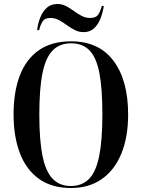

<svg xmlns="http://www.w3.org/2000/svg" viewBox="-20 -932 710 962"><path d="M335 10Q239 10 175 -36Q111 -82 79.5 -165Q48 -248 48 -359Q48 -472 79.5 -554Q111 -636 175 -680.5Q239 -725 336 -725Q475 -725 548.5 -627.5Q622 -530 622 -358Q622 -246 588.5 -163.5Q555 -81 491 -35.5Q427 10 335 10ZM335 0Q391 0 426 -35.5Q461 -71 477 -150Q493 -229 493 -358Q493 -488 478 -566Q463 -644 428.5 -679.5Q394 -715 336 -715Q279 -715 244 -679.5Q209 -644 193 -566Q177 -488 177 -358Q177 -230 193 -151Q209 -72 244 -36Q279 0 335 0ZM399 -771Q375 -771 354.5 -781.5Q334 -792 315 -806Q296 -820 276 -831Q256 -842 232 -842Q205 -842 194 -825.5Q183 -809 176 -781H166Q170 -815 182 -845Q194 -875 215 -893.5Q236 -912 267 -912Q291 -912 311 -901.5Q331 -891 350 -877Q369 -863 389 -852.5Q409 -842 432 -842Q460 -842 471.5 -858Q483 -874 490 -902H500Q495 -868 483 -838Q471 -808 450.5 -789.5Q430 -771 399 -771Z"/></svg>

Font: Noto Serif Display Condensed SemiBold
Style: Regular
Weight: 600
Width: 3
Designer: Monotype Design Team
Foundry: Monotype Imaging Inc.
Version: Version 2.009